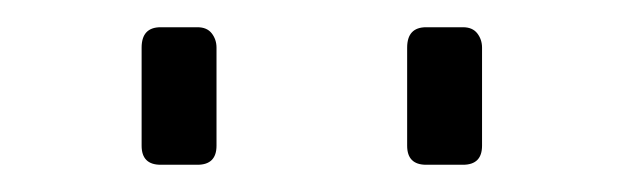

<svg xmlns="http://www.w3.org/2000/svg" viewBox="-20 -779 457 141"><path d="M293 -658Q279 -658 279 -672V-744Q279 -759 293 -759H320Q327 -759 330.5 -754.5Q334 -750 334 -744V-672Q334 -658 320 -658ZM98 -658Q84 -658 84 -672V-744Q84 -759 98 -759H125Q132 -759 135.5 -754.5Q139 -750 139 -744V-672Q139 -658 125 -658Z"/></svg>

Font: Exo Thin Light
Style: Regular
Weight: 300
Version: Version 2.000